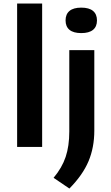

<svg xmlns="http://www.w3.org/2000/svg" viewBox="-20 -828 628 1082"><path d="M76.5 0V-808H217.5V0ZM282 174Q329.5 117.5 350 56.2Q370.5 -5 370.5 -87V-545.5H511.5V-92Q511.5 3 478.8 80.8Q446 158.5 371 234.5ZM349.5 -713Q349.5 -748 371.8 -766.5Q394 -785 438 -785Q482 -785 504.2 -766.5Q526.5 -748 526.5 -713Q526.5 -678 504.2 -659.8Q482 -641.5 438 -641.5Q394 -641.5 371.8 -659.8Q349.5 -678 349.5 -713Z"/></svg>

Font: Encode Sans Expanded SemiBold
Style: Regular
Weight: 600
Width: 7
Designer: Multiple Designers
Foundry: Impallari Type
Version: Version 2.000